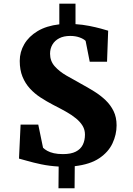

<svg xmlns="http://www.w3.org/2000/svg" viewBox="-20 -880 711 1026"><path d="M292.5 126 293.5 10Q243 7 200.2 -2Q157.5 -11 126.8 -20Q96 -29 81.5 -32.5L90 -214H184.5L210 -90.5Q219 -81.5 233 -73.8Q247 -66 267.8 -61.2Q288.5 -56.5 316.5 -56.5Q359.5 -56.5 385.2 -69.8Q411 -83 422.5 -106.5Q434 -130 434 -161Q434 -186.5 421.5 -207.5Q409 -228.5 386.2 -247.2Q363.5 -266 332.2 -283.5Q301 -301 263.5 -320Q229 -338 197 -358.8Q165 -379.5 140 -406.8Q115 -434 100.2 -470.2Q85.5 -506.5 85.5 -554.5Q85.5 -602.5 109.8 -644Q134 -685.5 181 -713.8Q228 -742 297 -750V-860.5H383.5V-751Q422 -748.5 457.2 -741.5Q492.5 -734.5 519 -727.2Q545.5 -720 558 -716L552 -550H459.5L437.5 -661.5Q426.5 -672.5 404.8 -680.2Q383 -688 355 -688Q320.5 -688 296.5 -675.5Q272.5 -663 260 -641.5Q247.5 -620 247.5 -593Q247.5 -554 272.2 -526Q297 -498 335.2 -476Q373.5 -454 413.5 -432Q449.5 -412.5 483.2 -391.5Q517 -370.5 544 -344.8Q571 -319 587 -286.2Q603 -253.5 603 -210Q603 -161 581.2 -114.2Q559.5 -67.5 510.5 -34.5Q461.5 -1.5 379.5 8L378.5 126Z"/></svg>

Font: Merriweather 24pt Black
Style: Regular
Weight: 900
Designer: Eben Sorkin
Foundry: Eben Sorkin
Version: Version 2.100